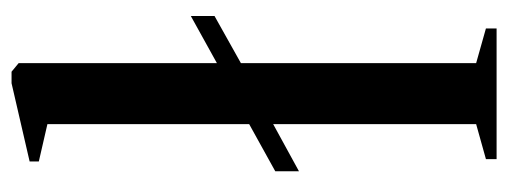

<svg xmlns="http://www.w3.org/2000/svg" viewBox="-287 -571 858 324"><g transform="rotate(-90 142.0 -409.0)"><path d="M35.5 0V-18L94.5 -34.5V-377L15 -333.5V-373.5L94.5 -417.5V-758L31.5 -772.5V-788L163.5 -818.5H183L197.5 -806.5V-472L277 -516V-476L197.5 -431.5V-34.5L256 -18V0Z"/></g></svg>

Font: Merriweather 144pt Medium
Style: Regular
Weight: 500
Version: Version 2.100